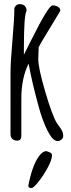

<svg xmlns="http://www.w3.org/2000/svg" viewBox="-20 -683 351 953"><path d="M32.2 0ZM137.2 250.5Q120.6 250.5 120.6 239.3L124 221.2Q145.5 123.5 179.7 84.5Q195.3 66.9 210.9 66.9Q212.9 68.8 220.7 70.8Q238.3 76.2 238.3 86.9Q238.3 109.9 216.3 150.1Q194.3 190.4 169.9 220.5Q145.5 250.5 137.2 250.5ZM171.9 -448.7 169.9 -389.2Q169.9 -346.2 204.3 -228.5Q238.8 -110.8 261.7 -72.8Q264.6 -68.4 274.7 -54.7Q284.7 -41 289.3 -30.8Q293.9 -20.5 293.9 -9.3Q293.9 2 285.4 9.5Q276.9 17.1 265.6 17.1Q242.2 17.1 216.8 -32.5Q191.4 -82 171.9 -153.8Q138.2 -276.4 122.1 -367.2Q85.9 -295.4 85.9 -193.4V-8.3Q85.9 15.1 65.4 15.1Q50.3 15.1 41.3 6.6Q32.2 -2 32.2 -16.6V-320.3Q32.2 -374.5 41.7 -482.2Q51.3 -589.8 51.3 -643.6Q60.1 -662.6 76.9 -662.6Q93.8 -662.6 102.8 -653.6Q111.8 -644.5 111.8 -631.8V-628.9Q98.6 -606 98.6 -446.8V-411.1Q100.1 -413.6 135.3 -484.4Q220.7 -656.2 240.7 -656.2Q255.4 -656.2 267.3 -649.4Q279.3 -642.6 279.3 -629.4Q279.3 -628.4 255.4 -589.4Q181.6 -468.8 171.9 -448.7Z"/></svg>

Font: Amatic
Style: Bold
Weight: 700
Width: 3
Version: Version 2.000; ttfautohint (v0.92-dirty) -l 8 -r 50 -G 50 -x